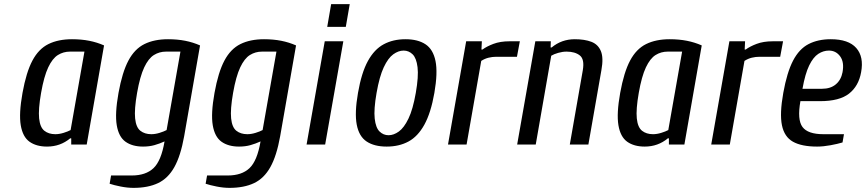

<svg xmlns="http://www.w3.org/2000/svg" viewBox="-20 -700 4195 930"><path d="M208 10Q156 10 123 -13.5Q90 -37 80.5 -93.5Q71 -150 89 -250Q107 -350 137 -406.5Q167 -463 214.5 -486.5Q262 -510 329 -510Q374 -510 412 -502.5Q450 -495 484 -480L400 0H325V-30H320Q272 10 208 10ZM248 -50Q267 -50 288 -56.5Q309 -63 322 -70L389 -450H319Q287 -450 260.5 -433.5Q234 -417 213.5 -373.5Q193 -330 179 -250Q165 -170 169.5 -126.5Q174 -83 195 -66.5Q216 -50 248 -50Z M627 210Q597 210 564.5 203.5Q532 197 511 190L518 150H618Q686 150 723.5 114.5Q761 79 777 -15Q753 -4 728 3Q703 10 673 10Q621 10 588 -13.5Q555 -37 545.5 -93.5Q536 -150 554 -250Q572 -350 602 -406.5Q632 -463 679.5 -486.5Q727 -510 794 -510Q839 -510 877 -502.5Q915 -495 949 -480L872 -40Q855 55 824.5 109.5Q794 164 745.5 187Q697 210 627 210ZM713 -50Q732 -50 753 -56.5Q774 -63 787 -70L854 -450H784Q752 -450 725.5 -433.5Q699 -417 678.5 -373.5Q658 -330 644 -250Q630 -170 634.5 -126.5Q639 -83 660 -66.5Q681 -50 713 -50Z M1092 210Q1062 210 1029.5 203.5Q997 197 976 190L983 150H1083Q1151 150 1188.5 114.5Q1226 79 1242 -15Q1218 -4 1193 3Q1168 10 1138 10Q1086 10 1053 -13.5Q1020 -37 1010.5 -93.5Q1001 -150 1019 -250Q1037 -350 1067 -406.5Q1097 -463 1144.5 -486.5Q1192 -510 1259 -510Q1304 -510 1342 -502.5Q1380 -495 1414 -480L1337 -40Q1320 55 1289.5 109.5Q1259 164 1210.5 187Q1162 210 1092 210ZM1178 -50Q1197 -50 1218 -56.5Q1239 -63 1252 -70L1319 -450H1249Q1217 -450 1190.5 -433.5Q1164 -417 1143.5 -373.5Q1123 -330 1109 -250Q1095 -170 1099.5 -126.5Q1104 -83 1125 -66.5Q1146 -50 1178 -50Z M1565 -570 1584 -680H1674L1655 -570ZM1465 0 1553 -500H1643L1555 0Z M1853 10Q1793 10 1756 -14.5Q1719 -39 1708 -96Q1697 -153 1714 -250Q1731 -348 1762 -404.5Q1793 -461 1838.5 -485.5Q1884 -510 1944 -510Q2004 -510 2041 -485.5Q2078 -461 2089.5 -404.5Q2101 -348 2084 -250Q2067 -153 2035.5 -96Q2004 -39 1958.5 -14.5Q1913 10 1853 10ZM1862 -45Q1887 -45 1912 -63Q1937 -81 1958.5 -125.5Q1980 -170 1994 -250Q2008 -330 2002.5 -374.5Q1997 -419 1978.5 -437Q1960 -455 1935 -455Q1910 -455 1885 -437Q1860 -419 1839 -374.5Q1818 -330 1804 -250Q1790 -170 1795 -125.5Q1800 -81 1818.5 -63Q1837 -45 1862 -45Z M2150 0 2238 -500H2314L2312 -460H2317Q2337 -475 2370 -487.5Q2403 -500 2448 -500H2498L2484 -425H2384Q2365 -425 2346.5 -420.5Q2328 -416 2311 -405L2240 0Z M2485 0 2573 -500H2648L2647 -470H2652Q2700 -510 2764 -510Q2812 -510 2844.5 -497.5Q2877 -485 2890.5 -452.5Q2904 -420 2893 -360L2830 0H2740L2803 -360Q2812 -413 2788.5 -431.5Q2765 -450 2724 -450Q2705 -450 2684 -444Q2663 -438 2650 -430L2575 0Z M3103 10Q3051 10 3018 -13.5Q2985 -37 2975.5 -93.5Q2966 -150 2984 -250Q3002 -350 3032 -406.5Q3062 -463 3109.5 -486.5Q3157 -510 3224 -510Q3269 -510 3307 -502.5Q3345 -495 3379 -480L3295 0H3220V-30H3215Q3167 10 3103 10ZM3143 -50Q3162 -50 3183 -56.5Q3204 -63 3217 -70L3284 -450H3214Q3182 -450 3155.5 -433.5Q3129 -417 3108.5 -373.5Q3088 -330 3074 -250Q3060 -170 3064.5 -126.5Q3069 -83 3090 -66.5Q3111 -50 3143 -50Z M3425 0 3513 -500H3589L3587 -460H3592Q3612 -475 3645 -487.5Q3678 -500 3723 -500H3773L3759 -425H3659Q3640 -425 3621.5 -420.5Q3603 -416 3586 -405L3515 0Z M3938 10Q3863 10 3821 -13.5Q3779 -37 3767.5 -93.5Q3756 -150 3774 -250Q3792 -350 3821.5 -406.5Q3851 -463 3896.5 -486.5Q3942 -510 4004 -510Q4090 -510 4127.5 -467.5Q4165 -425 4151 -350Q4139 -283 4092.5 -246.5Q4046 -210 3952 -210H3857Q3841 -120 3867 -85Q3893 -50 3968 -50H4068L4061 -10Q4038 -3 4003 3.5Q3968 10 3938 10ZM3867 -270H3962Q4003 -270 4028.5 -291.5Q4054 -313 4061 -350Q4070 -399 4049.5 -427Q4029 -455 3995 -455Q3968 -455 3943.5 -439Q3919 -423 3899.5 -383Q3880 -343 3867 -270Z"/></svg>

Font: Cuprum
Style: Italic
Weight: 400
Italic angle: -10°
Designer: Jovanny Lemonad
Foundry: Jovanny Lemonad
Version: Version 3.000